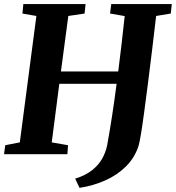

<svg xmlns="http://www.w3.org/2000/svg" viewBox="-20 -763 870 950"><path d="M373.5 166.5 352 121Q403 105 435.8 79Q468.5 53 486.2 20.8Q504 -11.5 510.5 -46Q523 -114.5 534.8 -191Q546.5 -267.5 557 -348.5H273.5L236 -58.5L316.5 -44.5L313.5 0H0L6 -44.5L78 -58.5L160 -684L91 -696L95.5 -743H403.5L398.5 -696L318 -684L281.5 -409.5H565Q574 -478 581.8 -547.2Q589.5 -616.5 597 -683.5L524.5 -696L530.5 -743H830L825 -696L752.5 -684Q742.5 -597.5 732.2 -512.5Q722 -427.5 712 -350Q702 -272.5 693.5 -209Q685 -145.5 677.8 -101.8Q670.5 -58 665.5 -41Q646.5 17.5 603.5 60.2Q560.5 103 501.2 129.5Q442 156 373.5 166.5Z"/></svg>

Font: Merriweather 36pt ExtraBold
Style: Italic
Weight: 800
Italic angle: -7.8°
Version: Version 2.101